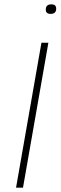

<svg xmlns="http://www.w3.org/2000/svg" viewBox="-20 -865 279 885"><path d="M54 0 171 -668H203L86 0ZM213 -801Q191 -801 191 -821Q191 -845 217 -845Q239 -845 239 -825Q239 -801 213 -801Z"/></svg>

Font: Gantari Thin
Style: Italic
Weight: 100
Italic angle: -10°
Designer: Anugrah Pasau
Foundry: Lafontype
Version: Version 1.000; ttfautohint (v1.8.4.7-5d5b)